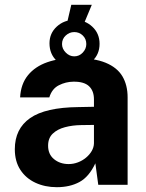

<svg xmlns="http://www.w3.org/2000/svg" viewBox="-20 -768 606 798"><path d="M216.2 10Q166.9 10 127.2 -8.5Q87.6 -26.9 64.6 -62.1Q41.6 -97.3 41.6 -147.8Q41.6 -232.8 105.1 -277.1Q168.5 -321.5 305.6 -322.9L370.5 -324.2V-354.9Q370.5 -390.7 349.7 -410Q328.9 -429.2 285 -428.5Q253.3 -428.2 224.6 -413.6Q195.9 -399.1 185 -363.2H63.6Q66.6 -419 96.3 -455.4Q126 -491.7 176.6 -509.4Q227.2 -527 291.8 -527Q371.1 -527 419.1 -507.2Q467.1 -487.4 488.8 -450.8Q510.4 -414.1 510.4 -363.5V0H388.4L376.3 -89.2Q350 -32.9 310.2 -11.5Q270.4 10 216.2 10ZM265.3 -86.1Q285.1 -86.1 303.8 -93.2Q322.6 -100.3 337.4 -112.7Q352.3 -125 361.2 -140.4Q370.1 -155.8 370.5 -172.5V-248.8L317.8 -248.1Q281.3 -247.7 249.9 -239.3Q218.5 -231 199.2 -212.5Q179.9 -194.1 179.9 -162.5Q179.9 -126.6 204.7 -106.4Q229.5 -86.1 265.3 -86.1ZM289.6 -486.6Q245.8 -486.6 215.8 -515Q185.7 -543.4 185.7 -587.9Q185.7 -630 216.2 -657.7Q246.7 -685.4 289.6 -685.4Q333.1 -685.4 363.4 -657.3Q393.8 -629.2 393.8 -585.9Q393.8 -541.9 363.4 -514.2Q333.1 -486.6 289.6 -486.6ZM288.6 -533.8Q309.5 -533.8 324.1 -549.5Q338.7 -565.2 338.7 -584.9Q338.7 -606.3 324.1 -620.5Q309.5 -634.7 288.6 -634.7Q268.8 -634.7 253.3 -620.5Q237.8 -606.3 237.8 -584.9Q237.8 -565.2 253.3 -549.5Q268.8 -533.8 288.6 -533.8ZM256 -661.1 276.3 -748.1H361.6L325.3 -661.1Z"/></svg>

Font: Public Sans Thin
Style: Regular
Weight: 100
Designer: The Public Sans project authors (U.S. Web Design System). Libre Franklin designed by Pablo Impallari and Rodrigo Fuenzal
Version: Version 1.008